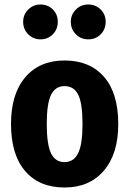

<svg xmlns="http://www.w3.org/2000/svg" viewBox="-20 -817 574 854"><path d="M506 -265Q506 -133 442 -58Q378 17 267 17Q155 17 92 -56Q29 -129 29 -266Q29 -399 92.5 -473.5Q156 -548 267 -548Q379 -548 442.5 -475.5Q506 -403 506 -265ZM188 -266Q188 -174 207 -135Q226 -96 267 -96Q308 -96 327.5 -135.5Q347 -175 347 -265Q347 -357 328 -395.5Q309 -434 267 -434Q226 -434 207 -395Q188 -356 188 -266ZM237 -720Q237 -687 215 -664.5Q193 -642 160 -642Q128 -642 105.5 -664.5Q83 -687 83 -720Q83 -752 105.5 -774.5Q128 -797 160 -797Q193 -797 215 -775Q237 -753 237 -720ZM450 -720Q450 -687 428 -664.5Q406 -642 372 -642Q340 -642 317.5 -664.5Q295 -687 295 -720Q295 -752 317.5 -774.5Q340 -797 372 -797Q405 -797 427.5 -775Q450 -753 450 -720Z"/></svg>

Font: Fira Sans Condensed
Style: Bold
Weight: 700
Width: 3
Designer: bBox Type GmbH & Carrois Corporate GbR & Edenspiekermann AG
Foundry: bBox Type GmbH & Carrois Corporate GbR & Edenspiekermann AG
Version: Version 4.301